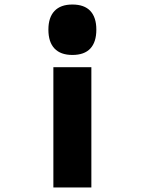

<svg xmlns="http://www.w3.org/2000/svg" viewBox="-20 -646 640 849"><path d="M384 183H216V-349H384ZM300 -626Q353 -626 379.5 -597.5Q406 -569 406 -515Q406 -460 379.5 -431.5Q353 -403 300 -403Q248 -403 221 -431.5Q194 -460 194 -515Q194 -569 221 -597.5Q248 -626 300 -626Z"/></svg>

Font: Martian Mono Condensed
Style: Bold
Weight: 700
Width: 3
Designer: Roman Shamin
Foundry: Evil Martians
Version: Version 1.000